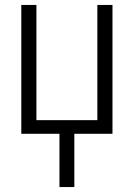

<svg xmlns="http://www.w3.org/2000/svg" viewBox="-20 -540 540 775"><path d="M220 215V0H66V-520H127V-55H373V-520H434V0H280V215Z"/></svg>

Font: Iosevka Curly Light
Style: Regular
Weight: 300
Monospace: yes
Designer: Belleve Invis
Foundry: Belleve Invis
Version: Version 22.1.2; ttfautohint (v1.8.4)